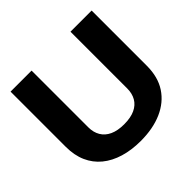

<svg xmlns="http://www.w3.org/2000/svg" viewBox="-178 -918 1117 1117"><g transform="rotate(-45 380.5 -359.5)"><path d="M380 10Q305 10 243.5 -8.5Q182 -27 138 -63Q94 -99 70.5 -152Q47 -205 47 -275V-729H220V-262Q220 -221 238 -190.5Q256 -160 291.5 -143.5Q327 -127 380 -127Q434 -127 469.5 -143.5Q505 -160 522.5 -190.5Q540 -221 540 -262V-729H714V-275Q714 -182 672.5 -119Q631 -56 556 -23Q481 10 380 10Z"/></g></svg>

Font: Hubot Sans
Style: Bold
Weight: 700
Designer: Deni Anggara
Foundry: GitHub, Inc., Subsidiary of Microsoft Corporation
Version: Version 2.000